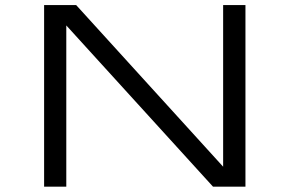

<svg xmlns="http://www.w3.org/2000/svg" viewBox="-20 -720 1140 740"><path d="M150 -0.5V-700.5H273.5L840 -77.5V-700.5H926V-0.5H801L235.5 -622V-0.5Z"/></svg>

Font: Trispace Expanded Light
Style: Regular
Weight: 300
Width: 7
Designer: Tyler Finck
Foundry: Etcetera Type Company
Version: Version 1.210; ttfautohint (v1.8.3)